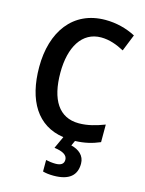

<svg xmlns="http://www.w3.org/2000/svg" viewBox="-139 -806 853 1129"><g transform="rotate(15 287.0 -242.0)"><path d="M439 130C439 81 403 52 356 41L370 10C428 8 473 -3 520 -23V-130C467 -110 418 -96 364 -96C243 -96 183 -192 183 -356C183 -512 246 -618 362 -618C413 -618 460 -600 503 -577L544 -679C489 -708 425 -724 360 -724C162 -724 54 -570 54 -357C54 -152 136 -17 298 6L264 80C316 87 344 103 344 132C344 158 325 169 293 169C275 169 251 166 235 162V232C252 237 274 240 300 240C397 240 439 200 439 130Z"/></g></svg>

Font: Noto Sans Ethiopic SemiCondensed SemiBold
Style: Regular
Weight: 600
Width: 4
Designer: Monotype Design Team
Foundry: Monotype Imaging Inc.
Version: Version 2.102